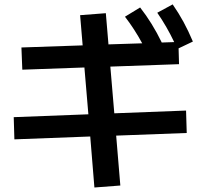

<svg xmlns="http://www.w3.org/2000/svg" viewBox="-20 -791 904 853"><path d="M380.9 -184.6 43.9 -171.9 41 -270.5 372.6 -283.2 355 -491.2 79.1 -481.4 75.2 -580.1 347.2 -589.4 335.9 -723.6 450.2 -732.4 461.9 -593.8 611.8 -598.6Q577.1 -662.6 535.2 -716.8L602.5 -757.8Q656.2 -689.5 698.7 -602.1L753.9 -604Q721.2 -672.9 678.7 -734.4L747.1 -771.5Q773.9 -732.9 795.4 -693.4Q816.9 -653.8 836.9 -606.4L773.4 -576.2L775.4 -505.9L470.2 -495.1L487.8 -287.6L806.6 -299.8L809.6 -200.2L496.1 -188.5L514.6 33.2L399.4 42Z"/></svg>

Font: Pretendard GOV SemiBold
Style: Regular
Weight: 600
Designer: Base glyphs from Inter by Rasmus Andersson; Hangeul glyphs from Noto Sans CJK(Source Han Sans) by Jang Soo-young and Kan
Foundry: Kil Hyung-jin
Version: Version 1.309